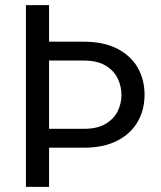

<svg xmlns="http://www.w3.org/2000/svg" viewBox="-20 -731 631 751"><path d="M81.5 -710.9H171.9V-567.9H307.6Q384.8 -567.9 437.7 -541Q490.7 -514.2 518.1 -467.3Q545.4 -420.4 545.4 -360.4Q545.4 -300.8 518.1 -253.9Q490.7 -207 437.7 -180.2Q384.8 -153.3 307.6 -153.3H171.9V0H81.5ZM307.6 -494.1H171.9V-227.1H307.6Q360.4 -227.1 392.8 -246.3Q425.3 -265.6 440.2 -295.9Q455.1 -326.2 455.1 -359.4Q455.1 -393.6 440.2 -424.3Q425.3 -455.1 392.8 -474.6Q360.4 -494.1 307.6 -494.1Z"/></svg>

Font: Vazirmatn UI FD
Style: Regular
Weight: 400
Designer: Saber Rastikerdar
Foundry: Saber Rastikerdar
Version: Version 33.003